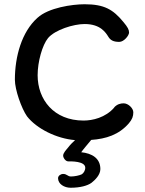

<svg xmlns="http://www.w3.org/2000/svg" viewBox="-20 -658 683 903"><path d="M277 74C277 84 288 101 301 101C313 101 381 99 381 131C381 144 373 157 364 162C354 167 331 172 314 172C297 172 296 160 276 160C267 160 253 168 253 180C253 208 283 225 312 225C358 225 392 215 410 202C428 188 452 164 452 137C452 86 412 63 362 58C370 46 396 16 409 0C479 -5 539 -24 586 -78C602 -97 607 -111 607 -130C607 -149 583 -172 562 -172C548 -172 532 -169 517 -153H518C476 -104 414 -91 373 -91C233 -91 157 -190 157 -304C157 -368 179 -446 206 -479C239 -518 326 -545 378 -545C454 -545 478 -503 489 -486C499 -469 513 -461 541 -461C563 -461 587 -491 587 -505C587 -518 581 -530 560 -555C512 -613 471 -638 378 -638C320 -638 208 -622 156 -574C82 -508 50 -392 50 -283C50 -236 81 -148 107 -111C152 -53 246 -6 333 1C322 11 310 23 301 35C292 46 277 61 277 74Z"/></svg>

Font: Itim
Style: Regular
Weight: 400
Designer: CadsonDemak Team
Foundry: Pablo Impallari
Version: Version 1.002;PS 001.002;hotconv 1.0.88;makeotf.lib2.5.64775